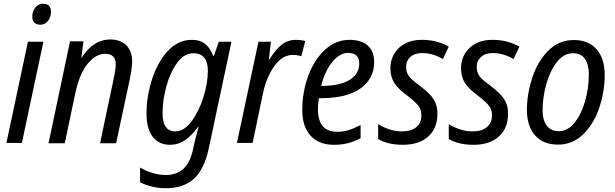

<svg xmlns="http://www.w3.org/2000/svg" viewBox="-20 -757 3259 1017"><path d="M151 -669Q151 -696 166.5 -716.5Q182 -737 209 -737Q229 -737 239.5 -726.5Q250 -716 250 -696Q250 -666 234 -646Q218 -626 194 -626Q174 -626 162.5 -637Q151 -648 151 -669ZM128 -536H210L96 0H14Z M351 -538H422L411 -452H413Q475 -548 563 -548Q617 -548 648.5 -517.5Q680 -487 680 -430Q680 -398 667 -335L595 2H510L581 -335Q582 -340 587.5 -368Q593 -396 593 -417Q593 -472 537 -472Q487 -472 443.5 -418.5Q400 -365 378 -259L323 2H237Z M722 208V130Q746 146 784.5 158Q823 170 858 170Q915 170 950.5 138Q986 106 1002 37L1010 0Q1017 -32 1032 -85H1029Q996 -39 960 -14.5Q924 10 880 10Q822 10 789 -32.5Q756 -75 756 -155Q756 -245 785 -336Q814 -427 868.5 -486.5Q923 -546 997 -546Q1040 -546 1067.5 -523.5Q1095 -501 1109 -461H1113L1139 -536H1206L1085 33Q1061 142 1006 191Q951 240 859 240Q819 240 783 231Q747 222 722 208ZM1081 -384Q1081 -427 1062 -451Q1043 -475 1004 -475Q956 -475 919 -425Q882 -375 861.5 -300.5Q841 -226 841 -158Q841 -61 909 -61Q954 -61 993.5 -113Q1033 -165 1057 -241Q1081 -317 1081 -384Z M1349 -536H1415L1404 -443H1408Q1438 -493 1471 -519.5Q1504 -546 1549 -546Q1573 -546 1597 -540L1576 -459Q1555 -466 1532 -466Q1474 -466 1432 -405.5Q1390 -345 1373 -263L1318 0H1235Z M1581 -173Q1581 -270 1613 -356Q1645 -442 1702 -494Q1759 -546 1832 -546Q1894 -546 1928 -515.5Q1962 -485 1962 -428Q1962 -341 1890 -289Q1818 -237 1681 -237H1669Q1664 -205 1664 -179Q1664 -59 1766 -59Q1797 -59 1825.5 -67.5Q1854 -76 1890 -95V-25Q1856 -7 1822.5 1.5Q1789 10 1748 10Q1669 10 1625 -38.5Q1581 -87 1581 -173ZM1686 -302Q1778 -302 1830.5 -333Q1883 -364 1883 -423Q1883 -448 1868 -462.5Q1853 -477 1824 -477Q1780 -477 1740.5 -429Q1701 -381 1681 -302Z M1983 -20V-100Q2006 -84 2040.5 -72.5Q2075 -61 2108 -61Q2158 -61 2185 -83.5Q2212 -106 2212 -147Q2212 -175 2197 -195.5Q2182 -216 2139 -249Q2091 -284 2069.5 -316.5Q2048 -349 2048 -394Q2048 -461 2093.5 -503.5Q2139 -546 2215 -546Q2294 -546 2357 -510L2326 -444Q2273 -476 2216 -476Q2177 -476 2154 -455.5Q2131 -435 2131 -402Q2131 -375 2145 -355Q2159 -335 2200 -306Q2236 -278 2255.5 -258Q2275 -238 2286 -213.5Q2297 -189 2297 -155Q2297 -77 2248 -33.5Q2199 10 2114 10Q2036 10 1983 -20Z M2357 -20V-100Q2380 -84 2414.5 -72.5Q2449 -61 2482 -61Q2532 -61 2559 -83.5Q2586 -106 2586 -147Q2586 -175 2571 -195.5Q2556 -216 2513 -249Q2465 -284 2443.5 -316.5Q2422 -349 2422 -394Q2422 -461 2467.5 -503.5Q2513 -546 2589 -546Q2668 -546 2731 -510L2700 -444Q2647 -476 2590 -476Q2551 -476 2528 -455.5Q2505 -435 2505 -402Q2505 -375 2519 -355Q2533 -335 2574 -306Q2610 -278 2629.5 -258Q2649 -238 2660 -213.5Q2671 -189 2671 -155Q2671 -77 2622 -33.5Q2573 10 2488 10Q2410 10 2357 -20Z M2771 -175Q2771 -257 2798.5 -343Q2826 -429 2882.5 -487Q2939 -545 3020 -545Q3097 -545 3140 -496Q3183 -447 3183 -359Q3183 -272 3154.5 -187Q3126 -102 3070 -46.5Q3014 9 2935 9Q2858 9 2814.5 -39.5Q2771 -88 2771 -175ZM3099 -365Q3099 -414 3078.5 -444.5Q3058 -475 3015 -475Q2966 -475 2929.5 -428Q2893 -381 2873.5 -310.5Q2854 -240 2854 -173Q2854 -120 2876.5 -91Q2899 -62 2941 -62Q2986 -62 3022 -105.5Q3058 -149 3078.5 -219Q3099 -289 3099 -365Z"/></svg>

Font: Noto Sans UI Narrow
Style: Italic
Weight: 400
Width: 4
Italic angle: -12°
Designer: Monotype Design Team
Foundry: Monotype Imaging Inc.
Version: Version 1.001